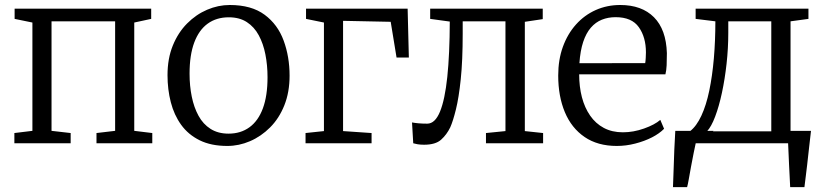

<svg xmlns="http://www.w3.org/2000/svg" viewBox="-20 -588 3392 788"><path d="M39 0V-42L113 -51V-495.5L40 -510.5V-552.5H600.5V-510.5L531 -495.5V-51L605 -42V0H376V-42L452.5 -51V-500.5H191.5V-51L270 -42V0Z M667.5 -279.5Q667.5 -347.5 689.2 -401Q711 -454.5 747.8 -491.5Q784.5 -528.5 830 -548Q875.5 -567.5 923 -567.5Q1012 -567.5 1066 -527.5Q1120 -487.5 1144.2 -421.2Q1168.5 -355 1168.5 -277.5Q1168.5 -209.5 1147 -155.8Q1125.5 -102 1088.5 -65Q1051.5 -28 1006 -8.5Q960.5 11 913 11Q846.5 11 799.5 -12.2Q752.5 -35.5 723.5 -75.8Q694.5 -116 681 -168.5Q667.5 -221 667.5 -279.5ZM918 -39.5Q968 -39.5 1004 -65.8Q1040 -92 1059 -143.5Q1078 -195 1078 -271Q1078 -320.5 1069.2 -364.8Q1060.5 -409 1042 -443.2Q1023.5 -477.5 993.2 -497.2Q963 -517 919 -517Q868.5 -517 832.5 -491Q796.5 -465 777.2 -413.5Q758 -362 758 -285.5Q758 -236 767 -191.5Q776 -147 794.8 -112.8Q813.5 -78.5 844.2 -59Q875 -39.5 918 -39.5Z M1234 0V-42L1309.5 -50V-495.5L1236 -510.5V-552.5H1653L1658 -352H1607.5L1583.5 -498.5L1388 -502.5V-50L1505 -42V0Z M1720.5 6Q1705 6 1693.5 4Q1682 2 1676 0L1671 -85.5Q1681 -83.5 1696.8 -82Q1712.5 -80.5 1733.5 -80.5Q1765.5 -80.5 1785.8 -129.8Q1806 -179 1815.8 -272.5Q1825.5 -366 1826 -499.5L1745.5 -510.5V-552.5H2207.5V-509.5L2134 -498.5V-50L2209 -42V0H1974.5V-42L2054.5 -50V-500.5H1879V-451Q1879 -339 1871 -262.8Q1863 -186.5 1851.2 -139Q1839.5 -91.5 1828 -65.5Q1813.5 -35.5 1790.5 -14.8Q1767.5 6 1720.5 6Z M2511.5 11Q2433 11 2379.2 -25.8Q2325.5 -62.5 2298.2 -127.8Q2271 -193 2271 -278Q2271 -343 2290.2 -396Q2309.5 -449 2344 -487.5Q2378.5 -526 2425 -546.8Q2471.5 -567.5 2525.5 -567.5Q2614 -567.5 2664 -517.2Q2714 -467 2717 -370Q2717 -341.5 2716 -320.2Q2715 -299 2711 -283H2357Q2357 -232.5 2368.2 -189.2Q2379.5 -146 2402 -113.5Q2424.5 -81 2458.2 -63Q2492 -45 2536.5 -45Q2579.5 -45 2623.2 -60.5Q2667 -76 2690 -96L2705.5 -59.5Q2686.5 -40 2655.8 -24.2Q2625 -8.5 2587.2 1.2Q2549.5 11 2511.5 11ZM2358 -328.5 2628 -329Q2629.5 -337 2630.2 -350.5Q2631 -364 2631 -373Q2631 -435 2602 -476.2Q2573 -517.5 2506.5 -517.5Q2476 -517.5 2450.2 -507.2Q2424.5 -497 2405 -474.5Q2385.5 -452 2373.5 -416Q2361.5 -380 2358 -328.5Z M2796 0V-49L2812 -49.5Q2838.5 -70 2858.5 -113Q2878.5 -156 2891 -216Q2903.5 -276 2909.8 -348.5Q2916 -421 2916 -500.5L2835 -510.5V-552.5H3298V-510.5L3224.5 -500.5V0ZM2881.5 -49H3145.5V-500.5H2969V-453Q2969 -390 2962 -326.8Q2955 -263.5 2943 -207.5Q2931 -151.5 2915.2 -109.8Q2899.5 -68 2881.5 -49ZM2742 180Q2743.5 141.5 2744.8 103.2Q2746 65 2747.5 26Q2749 -13 2751.5 -51H2909L2837 -8Q2832.5 12 2827 39.5Q2821.5 67 2816.2 95.5Q2811 124 2807 146.8Q2803 169.5 2800 180ZM3223 180Q3222 157.5 3220.8 134.8Q3219.5 112 3218.5 89.5Q3217.5 67 3216.5 44.5Q3215.5 22 3214.5 0L3165.5 -51H3308.5Q3306 -28 3303.2 -5Q3300.5 18 3298 41.2Q3295.5 64.5 3292.8 87.8Q3290 111 3287.2 134Q3284.5 157 3281.5 180Z"/></svg>

Font: Merriweather 24pt Light
Style: Regular
Weight: 300
Designer: Eben Sorkin
Foundry: Eben Sorkin
Version: Version 2.100